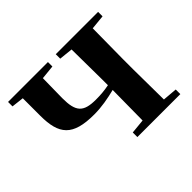

<svg xmlns="http://www.w3.org/2000/svg" viewBox="-125 -711 885 885"><g transform="rotate(-45 318.0 -268.0)"><path d="M323 -507 390 -500 392 -301V-265C362 -259 336 -257 306 -257C224 -257 201 -284 201 -371L203 -500L272 -507V-536H12V-507L72 -500V-386C72 -264 112 -214 252 -214C302 -214 347 -223 392 -234L390 -37L319 -30V0H599V-30L528 -36L526 -235V-301L528 -500L599 -507V-536H323Z"/></g></svg>

Font: Source Han Serif CN
Style: Bold
Weight: 700
Designer: Ryoko NISHIZUKA 西塚涼子 (kana & ideographs); Frank Grießhammer (Latin, Greek & Cyrillic); Wenlong ZHANG 张文龙 (bopomofo); San
Foundry: Adobe
Version: Version 2.003;hotconv 1.1.1;makeotfexe 2.6.0